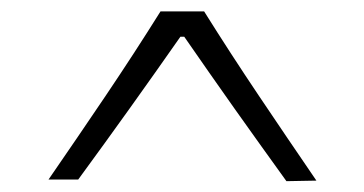

<svg xmlns="http://www.w3.org/2000/svg" viewBox="-20 -724 652 344"><path d="M493.2 -399.4Q446.3 -464.4 400.6 -528.8Q355 -593.3 310.1 -658.2H303.2Q258.8 -594.7 212.9 -530.5Q167 -466.3 120.1 -402.3H66.9Q119.1 -478 169.7 -553Q220.2 -627.9 267.6 -703.6H345.7Q393.1 -627.9 444.1 -552Q495.1 -476.1 546.9 -400.4Z"/></svg>

Font: Pinar DS1 Light
Style: Regular
Weight: 300
Designer: Amin Abedi
Version: Version 3.000